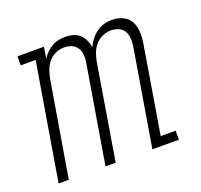

<svg xmlns="http://www.w3.org/2000/svg" viewBox="-100 -650 799 762"><g transform="rotate(-20 300.0 -269.0)"><path d="M24 0 106 -492H43V-530H155L147 -482Q155 -495 166.5 -506Q178 -517 191 -524.5Q204 -532 218.5 -535Q233 -538 248 -538Q264 -538 280 -533.5Q296 -529 307.5 -518.5Q319 -508 325.5 -493.5Q332 -479 335 -463Q342 -479 353.5 -493.5Q365 -508 379.5 -518.5Q394 -529 411 -533.5Q428 -538 445 -538Q469 -538 490 -528Q511 -518 521.5 -498.5Q532 -479 533 -455Q534 -431 530 -407L469 -38H532V0H420L489 -414Q491 -430 489.5 -446.5Q488 -463 480 -475.5Q472 -488 457 -494Q442 -500 426 -500Q408 -500 390 -492Q372 -484 359.5 -469Q347 -454 340.5 -436Q334 -418 331 -400L265 0H222L291 -414Q294 -430 292.5 -446.5Q291 -463 282.5 -475.5Q274 -488 259.5 -494Q245 -500 228 -500Q210 -500 192 -492Q174 -484 162 -469Q150 -454 143.5 -436Q137 -418 134 -400L67 0Z"/></g></svg>

Font: Iosevka Slab XLtEx
Style: Italic
Weight: 200
Width: 7
Italic angle: -9°
Monospace: yes
Designer: Belleve Invis
Foundry: Belleve Invis
Version: Version 11.1.0; ttfautohint (v1.8.3)